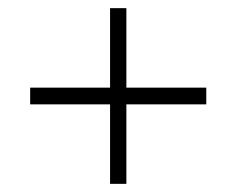

<svg xmlns="http://www.w3.org/2000/svg" viewBox="-20 -518 580 471"><path d="M250 -67V-498H290V-67ZM54 -262V-303H486V-262Z"/></svg>

Font: Piazzolla Thin Thin
Style: Regular
Weight: 250
Version: Version 2.005